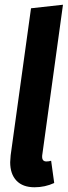

<svg xmlns="http://www.w3.org/2000/svg" viewBox="-20 -776 286 811"><path d="M159 -125Q158 -121 158 -114Q158 -94 176 -94Q186 -94 196 -97L209 -3Q170 15 126 15Q76 15 49.5 -13Q23 -41 23 -91Q23 -100 25 -120L111 -741L246 -756Z"/></svg>

Font: Fira Sans Extra Condensed SemiBold
Style: Italic
Weight: 600
Width: 3
Italic angle: -8°
Designer: Carrois Corporate & Edenspiekermann AG
Foundry: Carrois Corporate GbR & Edenspiekermann AG
Version: Version 4.203